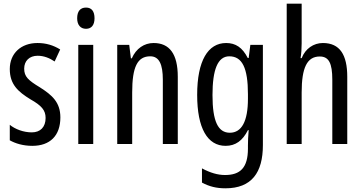

<svg xmlns="http://www.w3.org/2000/svg" viewBox="-20 -780 1964 1040"><path d="M307 -144C307 -226 262 -265 196 -307C133 -345 111 -365 111 -408C111 -450 139 -478 184 -478C217 -478 248 -466 276 -447L306 -512C269 -535 229 -547 183 -547C94 -547 33 -491 33 -406C33 -323 78 -283 145 -242C205 -208 227 -183 227 -141C227 -92 199 -63 152 -63C108 -63 62 -80 33 -104V-20C63 -3 105 10 155 10C251 10 307 -45 307 -144Z M446 -739C415 -739 398 -719 398 -681C398 -645 416 -624 446 -624C476 -624 492 -645 492 -681C492 -718 477 -739 446 -739ZM485 -537H404V0H485Z M812 -547C761 -547 717 -517 694 -464H689L680 -537H615V0H696V-279C696 -417 724 -475 794 -475C842 -475 862 -432 862 -348V0H943V-364C943 -488 898 -547 812 -547Z M1205 -547C1107 -547 1048 -452 1048 -266C1048 -85 1104 10 1202 10C1256 10 1294 -18 1323 -75H1327C1324 -43 1323 -13 1323 9V25C1323 129 1281 168 1199 168C1159 168 1119 156 1074 132V209C1113 230 1152 240 1201 240C1343 240 1404 155 1404 6V-537H1336L1327 -466H1322C1293 -523 1256 -547 1205 -547ZM1222 -475C1292 -475 1323 -412 1323 -270V-245C1323 -123 1289 -61 1225 -61C1161 -61 1131 -123 1131 -265C1131 -402 1159 -475 1222 -475Z M1614 -545V-760H1533V0H1614V-279C1614 -413 1643 -474 1712 -474C1761 -474 1780 -438 1780 -348V0H1861V-364C1861 -483 1821 -547 1729 -547C1679 -547 1634 -517 1614 -465H1608C1612 -489 1614 -516 1614 -545Z"/></svg>

Font: Noto Sans Thai Looped ExtraCondensed
Style: Regular
Weight: 400
Width: 2
Designer: Sasikarn Vongin, Ben Mitchell
Foundry: The Fontpad Ltd
Version: Version 1.001